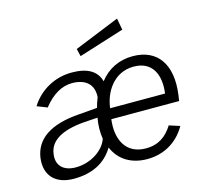

<svg xmlns="http://www.w3.org/2000/svg" viewBox="-108 -884 1124 1023"><g transform="rotate(-15 454.0 -372.5)"><path d="M826 -245 831 -278C853 -440 786 -540 648 -540C572 -540 509 -508 465 -451C449 -509 400 -540 312 -540C218 -540 134 -493 85 -415L141 -393C190 -455 243 -485 299 -485C374 -485 417 -447 412 -377C405 -360 399 -342 394 -323L296 -315C131 -304 48 -243 34 -143C22 -47 78 10 178 10C280 10 354 -28 399 -103C430 -30 496 10 583 10C671 10 750 -31 798 -115L739 -134C705 -80 661 -47 591 -47C480 -47 438 -136 452 -245ZM371 -654 381 -612 632 -691 620 -755ZM107 -145C116 -219 187 -257 307 -267L383 -272C376 -234 375 -195 381 -156C361 -96 286 -46 204 -46C134 -46 98 -85 107 -145ZM764 -303H461C472 -393 531 -485 639 -485C740 -485 778 -407 764 -303Z"/></g></svg>

Font: Cheyenne Sans Light
Style: Italic
Weight: 300
Italic angle: -8.13011°
Designer: The Public Sans project authors (U.S. Web Design System), Libre Franklin designed by Pablo Impallari and Rodrigo Fuenzal
Foundry: The Cheyenne Sans Project Authors
Version: Version 2.007